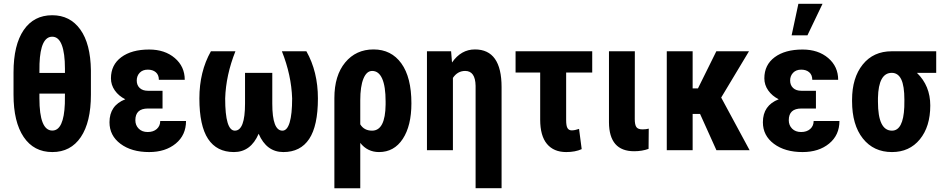

<svg xmlns="http://www.w3.org/2000/svg" viewBox="-20 -802 5039 1025"><path d="M465.3 -296.4Q465.3 -149.9 411.4 -70.1Q357.4 9.8 259.3 9.8Q160.6 9.8 106.4 -70.6Q52.2 -150.9 52.2 -296.4V-415.5Q52.2 -562 106.4 -641.4Q160.6 -720.7 258.8 -720.7Q354 -720.7 408.7 -644.5Q463.4 -568.4 465.3 -426.3ZM326.7 -302.2H190.4V-277.3Q190.4 -105 259.3 -105Q320.8 -105 326.2 -249ZM190.4 -412.6H326.7V-435.5Q326.7 -518.1 309.8 -562Q293 -606 258.8 -606Q196.3 -606 190.9 -461.9Z M564.5 -149.4Q564.5 -239.3 648.9 -272Q613.8 -289.6 593 -319.1Q572.3 -348.6 572.3 -383.8Q572.3 -455.6 627.4 -496.6Q682.6 -537.6 776.4 -537.6Q859.9 -537.6 913.1 -492.2Q966.3 -446.8 966.3 -376H828.1Q828.1 -402.3 811.8 -416.3Q795.4 -430.2 769 -430.2Q741.7 -430.2 725.8 -413.6Q710 -397 710 -372.1Q710 -347.2 725.8 -332.3Q741.7 -317.4 769.5 -317.4H847.7V-222.7H770Q702.6 -222.7 702.6 -160.2Q702.6 -133.3 720.5 -115.2Q738.3 -97.2 768.6 -97.2Q798.8 -97.2 817.1 -113.5Q835.4 -129.9 835.4 -156.2H973.1Q973.1 -80.6 918 -35.4Q862.8 9.8 776.4 9.8Q682.1 9.8 623.3 -34.2Q564.5 -78.1 564.5 -149.4Z M1236.8 -528.3Q1186 -400.9 1182.1 -276.4Q1182.1 -104.5 1233.9 -104.5Q1288.1 -104.5 1288.1 -249V-413.1H1433.6V-248.5Q1433.6 -104.5 1487.8 -104.5Q1513.2 -104.5 1526.4 -148.4Q1539.6 -192.4 1539.6 -276.4Q1535.6 -400.9 1484.9 -528.3H1615.7Q1677.2 -419.4 1677.2 -276.4Q1677.2 -130.4 1630.6 -60.3Q1584 9.8 1492.7 9.8Q1402.8 9.8 1360.8 -87.9Q1318.8 9.8 1229 9.8Q1137.2 9.8 1090.8 -60.5Q1044.4 -130.9 1044.4 -276.4Q1044.4 -419.4 1106 -528.3Z M1974.1 -538.1Q2068.8 -538.1 2122.6 -463.6Q2176.3 -389.2 2176.3 -250.5Q2176.3 -130.4 2130.1 -60.3Q2084 9.8 2003.4 9.8Q1941.9 9.8 1903.3 -39.1V203.1H1765.1V-278.3Q1765.1 -398.9 1822.8 -468.5Q1880.4 -538.1 1974.1 -538.1ZM1903.3 -138.2Q1923.8 -104.5 1966.3 -104.5Q2037.1 -104.5 2038.6 -244.1V-260.7Q2038.6 -340.8 2020.3 -382.1Q2002 -423.3 1966.8 -423.3Q1937 -423.3 1920.2 -382.1Q1903.3 -340.8 1903.3 -266.1Z M2388.2 -528.3 2393.1 -468.3Q2441.4 -538.1 2515.6 -538.1Q2657.7 -538.1 2657.7 -336.9V202.6H2519V-343.8Q2517.6 -423.3 2463.4 -423.3Q2422.9 -423.3 2397.9 -386.2V0H2259.3V-528.3Z M3141.6 -414.6H3002.4V-161.1Q3002.4 -129.4 3009.8 -117.7Q3017.1 -106 3032.2 -106Q3048.8 -106 3071.3 -113.8L3085.4 -5.9Q3051.3 9.8 3002.9 9.8Q2936 9.8 2899.9 -33.7Q2863.8 -77.1 2863.8 -163.1V-414.6H2732.4V-528.3H3141.6Z M3369.1 -528.3 3368.7 -166Q3368.7 -136.2 3377.2 -123.8Q3385.7 -111.3 3410.2 -111.3Q3429.2 -111.3 3443.4 -115.2L3442.4 -7.3Q3407.7 5.4 3365.2 5.4Q3231.9 5.4 3231 -148.9V-528.3Z M3717.3 -193.8H3677.7V0H3539.6V-528.3H3677.7V-330.1H3706.1L3804.2 -528.3H3978.5L3830.1 -281.2L3981.9 0H3804.7Z M4052.7 -149.4Q4052.7 -239.3 4137.2 -272Q4102.1 -289.6 4081.3 -319.1Q4060.5 -348.6 4060.5 -383.8Q4060.5 -455.6 4115.7 -496.6Q4170.9 -537.6 4264.6 -537.6Q4348.1 -537.6 4401.4 -492.2Q4454.6 -446.8 4454.6 -376H4316.4Q4316.4 -402.3 4300 -416.3Q4283.7 -430.2 4257.3 -430.2Q4230 -430.2 4214.1 -413.6Q4198.2 -397 4198.2 -372.1Q4198.2 -347.2 4214.1 -332.3Q4230 -317.4 4257.8 -317.4H4335.9V-222.7H4258.3Q4190.9 -222.7 4190.9 -160.2Q4190.9 -133.3 4208.7 -115.2Q4226.6 -97.2 4256.8 -97.2Q4287.1 -97.2 4305.4 -113.5Q4323.7 -129.9 4323.7 -156.2H4461.4Q4461.4 -80.6 4406.2 -35.4Q4351.1 9.8 4264.6 9.8Q4170.4 9.8 4111.6 -34.2Q4052.7 -78.1 4052.7 -149.4ZM4242.2 -781.7H4371.1L4290.5 -613.3H4206.1Z M4978 -413.1H4875Q4946.3 -344.2 4946.3 -238.8Q4946.3 -126 4890.6 -58.1Q4835 9.8 4741.7 9.8Q4644 9.8 4586.4 -62.7Q4528.8 -135.3 4528.8 -261.7V-269Q4528.8 -386.7 4585.7 -457.5Q4642.6 -528.3 4740.7 -528.3L4741.2 -527.8V-528.3H4978ZM4667 -258.8Q4667 -104.5 4741.7 -104.5Q4802.2 -104.5 4807.6 -230.5L4808.1 -269Q4808.1 -343.8 4791.3 -378.4Q4774.4 -413.1 4740.7 -413.1Q4669.9 -413.1 4667 -279.3Z"/></svg>

Font: Roboto Condensed
Style: Bold
Weight: 700
Designer: Google
Version: Version 2.134; 2016